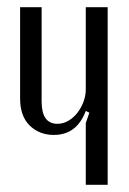

<svg xmlns="http://www.w3.org/2000/svg" viewBox="-20 -515 360 535"><path d="M219 -206Q194 -139 130 -139Q90 -139 63 -165Q36 -191 36 -241V-495H96V-232Q96 -170 140 -170Q156 -170 170.5 -178.5Q185 -187 195.5 -200.5Q206 -214 212.5 -231Q219 -248 219 -266V-495H280V0H219V-172L229 -201Z"/></svg>

Font: Moniqa Paragraph
Style: Regular
Weight: 400
Designer: Rajesh Rajput
Foundry: Rajesh Rajput
Version: Version 1.000